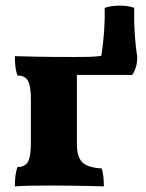

<svg xmlns="http://www.w3.org/2000/svg" viewBox="-20 -661 521 684"><path d="M33 3Q33 -19 35 -35Q37 -51 42 -66Q69 -66 79.5 -84.5Q90 -103 90 -153V-305Q90 -355 79.5 -373.5Q69 -392 42 -392Q37 -407 35 -423Q33 -439 33 -461Q64 -460 114.5 -459Q165 -458 248 -458Q275 -458 297.5 -458.5Q320 -459 341 -462Q348 -507 351 -551Q354 -595 353 -633Q377 -641 407 -641Q437 -641 458 -633Q457 -585 460 -540Q463 -495 469 -458Q469 -420 451 -394H254V-147Q254 -103 272.5 -83.5Q291 -64 342 -61Q347 -47 348.5 -29Q350 -11 350 3Q327 2 295 1.5Q263 1 230.5 0.5Q198 0 172 0Q132 0 93.5 0.5Q55 1 33 3Z"/></svg>

Font: Vollkorn ExtraBold
Style: Regular
Weight: 800
Designer: Friedrich Althausen
Foundry: Friedrich Althausen
Version: Version 5.000; ttfautohint (v1.8.3)